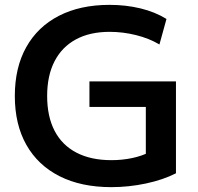

<svg xmlns="http://www.w3.org/2000/svg" viewBox="-20 -760 813 790"><path d="M438 10Q314 10 225 -35Q136 -80 88.5 -164Q41 -248 41 -365Q41 -482 88 -566Q135 -650 222.5 -695Q310 -740 431 -740Q498 -740 558 -725.5Q618 -711 665 -682L636 -577Q594 -602 540 -615.5Q486 -629 431 -629Q350 -629 292.5 -598Q235 -567 204.5 -508Q174 -449 174 -365Q174 -281 204.5 -222Q235 -163 294.5 -132Q354 -101 438 -101Q482 -101 523 -109.5Q564 -118 597 -135L580 -95V-320H348V-425H704V-47Q651 -20 580.5 -5Q510 10 438 10Z"/></svg>

Font: M PLUS 1 Thin SemiBold
Style: Regular
Weight: 600
Version: Version 1.001